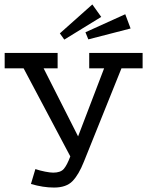

<svg xmlns="http://www.w3.org/2000/svg" viewBox="-20 -827 662 863"><path d="M223 16Q198 16 172.5 12Q147 8 119 0L139 -67Q160 -60 183 -55.5Q206 -51 219 -51Q252 -51 266.5 -67.5Q281 -84 296 -124L86 -520H1V-589H239V-520H176L331 -214L448 -520H381V-589H621V-520H526L357 -100Q334 -42 306 -13Q278 16 223 16ZM395 -807 435 -751 269 -649 249 -677ZM543 -763 567 -699 377 -650 364 -682Z"/></svg>

Font: Podkova
Style: Regular
Weight: 400
Designer: Ilya Yudin
Foundry: Cyreal (www.cyreal.org)
Version: Version 2.103